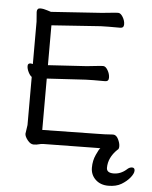

<svg xmlns="http://www.w3.org/2000/svg" viewBox="-60 -768 807 1017"><g transform="rotate(5 343.0 -259.5)"><path d="M495.1 4.9H473.1L195.3 8.8Q180.2 8.8 168.7 12.5Q157.2 16.1 140.6 16.1Q124 16.1 108.6 -3.4Q93.3 -22.9 93.3 -37.1L100.1 -84V-339.8Q90.3 -346.2 81.8 -363.5Q73.2 -380.9 73.2 -395.5Q73.2 -410.2 87.4 -410.2H90.3Q98.1 -408.2 100.1 -408.2V-633.8L96.2 -685.1Q96.2 -705.1 113.8 -705.1Q131.3 -705.1 151.4 -698.2L171.4 -691.9L440.4 -710Q462.4 -711.9 488.3 -714.8Q514.2 -717.8 527.1 -717.8Q540 -717.8 551.8 -698.5Q563.5 -679.2 563.5 -659.7Q563.5 -640.1 544.4 -640.1H482.4Q455.1 -640.1 441.4 -639.2L180.2 -621.1V-409.2L385.3 -421.9Q407.2 -423.8 433.3 -427Q459.5 -430.2 472.4 -430.2Q485.4 -430.2 496.8 -410.6Q508.3 -391.1 508.3 -371.1Q508.3 -351.1 489.3 -351.1H426.3Q400.4 -351.1 386.2 -350.1L180.2 -337.9V-64.9L472.2 -69.8Q510.3 -69.8 555.2 -73.2H556.2Q573.2 -73.2 583.7 -52Q594.2 -30.8 594.2 -14.2Q594.2 2 585.4 5.9Q539.1 50.8 539.1 105Q539.1 131.8 576.2 131.8Q613.3 131.8 644 105Q657.2 91.8 671.6 91.8Q686 91.8 686 107.4Q686 123 668.7 144.5Q651.4 166 623.8 182.6Q596.2 199.2 554.2 199.2Q512.2 199.2 485.8 174.1Q459.5 148.9 459.5 111.1Q459.5 73.2 474.1 42Q487.3 12.2 495.1 4.9Z"/></g></svg>

Font: LXGW WenKai GB Screen
Style: Regular
Weight: 400
Designer: LXGW / Fontworks Inc.
Foundry: LXGW / Fontworks Inc.
Version: Version 1.321;February 19, 2024;FontCreator 14.0.0.2901 64-b